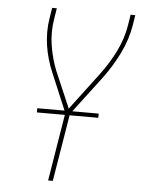

<svg xmlns="http://www.w3.org/2000/svg" viewBox="-53 -777 605 819"><g transform="rotate(5 250.0 -367.5)"><path d="M184 0 232 -293 161 -462Q150 -488 142 -515.5Q134 -543 129.5 -572Q125 -601 125 -631Q125 -661 130 -691L137 -735H157L150 -691Q140 -632 149 -575.5Q158 -519 178 -469L245 -313L364 -471Q402 -521 429.5 -577Q457 -633 466 -691L473 -735H493L486 -691Q476 -630 447.5 -571.5Q419 -513 380 -460L252 -291L204 0ZM111 -285V-303H374V-285Z"/></g></svg>

Font: Iosevka Curly Thin
Style: Italic
Weight: 100
Italic angle: -9°
Monospace: yes
Designer: Belleve Invis
Foundry: Belleve Invis
Version: Version 22.1.2; ttfautohint (v1.8.4)